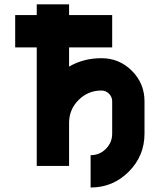

<svg xmlns="http://www.w3.org/2000/svg" viewBox="-20 -752 724 870"><path d="M146.5 -683.6V-732.4H293V-683.6H488.3V-537.1H293V-450.2Q358.4 -488.3 439.5 -488.3Q520.5 -488.3 577.6 -431.2Q634.8 -374 634.8 -293V-146.5Q634.8 -45.4 563.2 26.1Q491.7 97.7 390.6 97.7V-48.8Q431.2 -48.8 459.7 -77.4Q488.3 -106 488.3 -146.5V-293Q488.3 -313 473.9 -327.4Q459.5 -341.8 439.5 -341.8Q378.9 -341.8 335.9 -298.8Q293.5 -256.3 293 -196.3V0H146.5V-537.1H48.8V-683.6Z"/></svg>

Font: Audex
Style: Regular
Weight: 400
Designer: GGBotNet
Foundry: GGBotNet
Version: 1.00